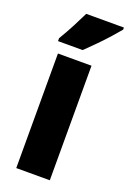

<svg xmlns="http://www.w3.org/2000/svg" viewBox="-148 -818 588 871"><g transform="rotate(20 146.0 -383.0)"><path d="M213 0H51V-553H213ZM292 -756Q278 -739 254.5 -712.5Q231 -686 203.5 -658Q176 -630 151 -606H32V-620Q56 -660 75 -696.5Q94 -733 110 -766H292Z"/></g></svg>

Font: Noto Sans Khmer UI ExtraCondensed Black
Style: Regular
Weight: 900
Width: 2
Designer: Danh Hong and the Monotype Design Team
Foundry: Monotype Imaging Inc.
Version: Version 2.002; ttfautohint (v1.8.4.7-5d5b)